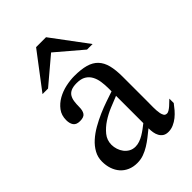

<svg xmlns="http://www.w3.org/2000/svg" viewBox="-208 -777 874 874"><g transform="rotate(-45 228.5 -340.5)"><path d="M349.1 -518.1 224.1 -624.5 98.1 -518.1H62.5L192.9 -689.9H256.8L384.8 -518.1ZM456.1 -66.9Q446.8 -54.2 435.1 -40.5Q423.3 -26.9 409.7 -15.9Q396 -4.9 379.9 2.2Q363.8 9.3 346.7 9.3Q330.6 9.3 320.3 2.7Q310.1 -3.9 304 -14.9Q297.9 -25.9 295.7 -39.3Q293.5 -52.7 293.5 -66.9L259.8 -40Q243.2 -26.9 225.3 -15.9Q207.5 -4.9 188 2.2Q168.5 9.3 146 9.3Q120.1 9.3 99.6 0.2Q79.1 -8.8 65.2 -24.7Q51.3 -40.5 43.9 -62.3Q36.6 -84 36.6 -109.4Q36.6 -137.2 49.6 -160.6Q62.5 -184.1 84 -203.4Q105.5 -222.7 132.8 -238.3Q160.2 -253.9 188.7 -266.4Q217.3 -278.8 244.6 -288.1L293.5 -304.7V-323.2Q293.5 -346.7 290.3 -368.4Q287.1 -390.1 277.8 -407Q268.6 -423.8 252 -433.8Q235.4 -443.8 207.5 -443.8Q184.6 -443.8 170.9 -437.5Q157.2 -431.2 150.4 -419.7Q143.6 -408.2 141.4 -392.3Q139.2 -376.5 139.2 -357.9Q139.2 -335.4 130.6 -322.8Q122.1 -310.1 96.7 -310.1Q73.2 -310.1 64 -323.2Q54.7 -336.4 54.7 -357.9Q54.7 -389.2 71.3 -411.1Q87.9 -433.1 113 -447.3Q138.2 -461.4 167.5 -467.8Q196.8 -474.1 222.7 -474.1Q266.1 -474.1 295.7 -465.8Q325.2 -457.5 343.3 -438.5Q361.3 -419.4 368.9 -389.6Q376.5 -359.9 376.5 -316.9V-160.2Q376.5 -140.6 376.2 -119.4Q376 -98.1 379.4 -79.1Q381.3 -69.8 385.7 -62.3Q390.1 -54.7 401.4 -54.7Q407.2 -54.7 415 -59.6Q422.9 -64.5 430.7 -71.3Q438.5 -78.1 445.3 -85L456.1 -95.2ZM293.5 -275.9 240.2 -254.4Q210.4 -242.2 184.3 -225.1Q158.2 -208 139.6 -185.3Q121.1 -162.6 121.1 -132.8Q121.1 -118.2 126 -103Q130.9 -87.9 140.1 -75.9Q149.4 -64 162.6 -56.6Q175.8 -49.3 192.9 -49.3Q206.1 -49.3 219.7 -54Q233.4 -58.6 246.3 -66.4Q259.3 -74.2 271.2 -83Q283.2 -91.8 293.5 -100.1Z"/></g></svg>

Font: Simplified Naskh
Style: Regular
Weight: 400
Designer: SIL International
Foundry: Arabeyes
Version: 1.02_alpha